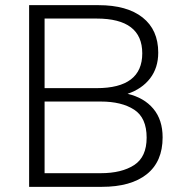

<svg xmlns="http://www.w3.org/2000/svg" viewBox="-20 -725 716 745"><path d="M93 0V-705H362Q473 -705 533.5 -657Q594 -609 594 -521Q594 -462 562.5 -421Q531 -380 475 -361Q539 -346 575 -303Q611 -260 611 -192Q611 -98 549.5 -49Q488 0 375 0ZM153 -383H355Q532 -383 532 -518Q532 -653 355 -653H153ZM153 -53H371Q452 -53 500.5 -84.5Q549 -116 549 -191Q549 -268 500.5 -299.5Q452 -331 371 -331H153Z"/></svg>

Font: Winston Light
Style: Regular
Weight: 300
Designer: Original fonts by Vernon Adams / Changes by Cristiano Sobral
Foundry: Original fonts by Vernon Adams / Changes by Cristiano Sobral
Version: Version 2.503;July 17, 2020;FontCreator 13.0.0.2655 64-bit